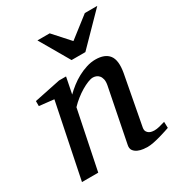

<svg xmlns="http://www.w3.org/2000/svg" viewBox="-175 -831 880 954"><g transform="rotate(-30 265.0 -354.0)"><path d="M526.9 -20Q520.5 -17.6 504.6 -12.5Q488.8 -7.3 469.2 -1.7Q449.7 3.9 429.2 8.1Q408.7 12.2 393.1 12.2Q384.3 12.2 368.9 10.5Q353.5 8.8 339.4 2.7Q325.2 -3.4 316.4 -15.1Q307.6 -26.9 312 -46.9L373 -354Q376.5 -374 373.3 -387.2Q370.1 -400.4 363 -408.4Q356 -416.5 346.7 -419.7Q337.4 -422.9 329.1 -422.9Q316.9 -422.9 299.1 -415.8Q281.2 -408.7 261.5 -397Q241.7 -385.3 221.7 -369.4Q201.7 -353.5 185.1 -335.9L116.2 0H22.9L109.9 -424.8L25.9 -434.1V-462.9L176.8 -494.1H216.8L198.2 -400.9Q214.8 -417.5 236.3 -434.3Q257.8 -451.2 282.2 -464.4Q306.6 -477.5 332.8 -485.8Q358.9 -494.1 383.8 -494.1Q438.5 -494.1 461.7 -463.9Q484.9 -433.6 473.1 -366.2L419.9 -84Q417.5 -69.8 422.1 -61.5Q426.8 -53.2 434.3 -48.8Q441.9 -44.4 450.2 -43.2Q458.5 -42 462.9 -42Q476.6 -42 492.7 -45.9Q508.8 -49.8 525.9 -55.2ZM360.4 -550.8H281.2L183.1 -720.2H253.4L336.4 -627.9L455.1 -720.2H526.4Z"/></g></svg>

Font: Charis SIL Afr
Style: Italic
Weight: 400
Italic angle: -11°
Foundry: SIL International
Version: Version 5.000